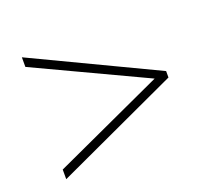

<svg xmlns="http://www.w3.org/2000/svg" viewBox="-86 -699 743 675"><g transform="rotate(-20 285.0 -362.0)"><path d="M55 -170V-134L515 -347V-371L55 -590V-554L468 -360Z"/></g></svg>

Font: Noto Sans Meetei Mayek ExtraLight
Style: Regular
Weight: 200
Designer: Monotype Design Team and Neelakash Kshetrimayum
Foundry: Monotype Imaging Inc.
Version: Version 2.002